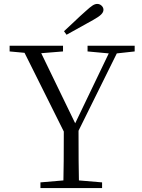

<svg xmlns="http://www.w3.org/2000/svg" viewBox="-20 -958 724 978"><path d="M349 -839Q393 -881 415 -900Q439 -922 451.5 -930Q464 -938 475 -938Q488 -938 497.5 -929Q507 -920 507 -908Q507 -896 495 -884Q483 -872 454 -856L319 -781L306 -799ZM666 -725V-696L575 -686L380 -292Q380 -112 382 -39L500 -29V0H186V-29L303 -39Q305 -111 305 -288L105 -689L29 -696V-725H301V-696L190 -687L363 -330L534 -686L426 -696V-725Z"/></svg>

Font: GL-CurulMinamoto Light
Style: Regular
Weight: 300
Designer: Eunice (kana); Ryoko NISHIZUKA 西塚涼子 (ideographs); Frank Grießhammer (Latin, Greek & Cyrillic); Wenlong ZHANG
Foundry: Gutenberg Labo; Adobe
Version: Version 1.002